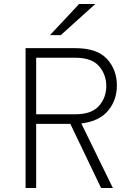

<svg xmlns="http://www.w3.org/2000/svg" viewBox="-20 -941 691 961"><path d="M108 -700H356Q466 -700 515.5 -646Q565 -592 565 -513Q565 -440 521 -387Q477 -334 387 -323L545 0H486L332 -321H161V0H108ZM357 -369Q438 -369 475 -410.5Q512 -452 512 -511Q512 -567 476 -609.5Q440 -652 357 -652H161V-369ZM376 -921H457L284 -765H230Z"/></svg>

Font: Overpass ExtraLight
Style: Regular
Weight: 200
Designer: Delve Withrington, Thomas Jockin
Foundry: Delve Fonts
Version: Version 3.000;DELV;Overpass